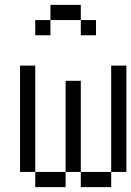

<svg xmlns="http://www.w3.org/2000/svg" viewBox="-20 -770 540 790"><path d="M375 -625V-687.5H312.5V-625ZM125 -62.5V0H250V-62.5ZM125 -62.5V-500H62.5V-62.5ZM250 -62.5H312.5V0H437.5V-62.5H312.5Q312.5 -62.5 312.5 -437.5H250Q250 -437.5 250 -62.5ZM437.5 -62.5H500V-500H437.5ZM187.5 -687.5H125V-625H187.5ZM187.5 -687.5H312.5V-750H187.5Z"/></svg>

Font: Unifont
Style: Regular
Weight: 500
Version: Version 13.0.05